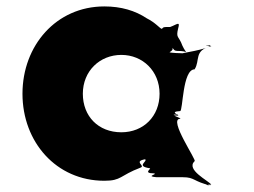

<svg xmlns="http://www.w3.org/2000/svg" viewBox="-20 -548 792 598"><path d="M50 -256C50 -106 155 15 305 15C359 15 352 -1 418 -26C434 -32 394 -45 432 -52C441 -45 402 -31 446 -24C455 -24 422 -8 460 -8C472 -5 431 1 468 4H550C587 4 581 17 636 30C645 30 600 27 638 27C630 15 558 -19 586 -46C595 -46 503 -178 541 -178C549 -180 498 -192 534 -192C543 -192 496 -188 534 -188C544 -188 503 -200 541 -202C550 -202 548 -332 586 -332C604 -359 583 -392 638 -404C647 -404 598 -407 636 -407C628 -394 541 -382 550 -382C550 -382 502 -383 509 -386C525 -395 513 -402 518 -398C524 -391 522 -389 544 -389C567 -387 561 -378 548 -406C537 -437 527 -428 535 -460C542 -484 530 -471 510 -464C488 -464 490 -464 484 -458C477 -460 465 -477 437 -491C401 -515 357 -528 305 -528C155 -528 50 -406 50 -256ZM238 -256C238 -327 291 -377 358 -377C424 -377 477 -327 477 -256C477 -186 427 -136 358 -136C286 -136 238 -186 238 -256Z"/></svg>

Font: Hussar Przerywany
Style: Regular
Weight: 400
Foundry: Cannot Into Space Fonts
Version: Version 0.982